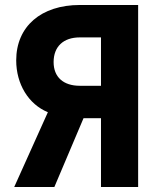

<svg xmlns="http://www.w3.org/2000/svg" viewBox="-20 -750 640 770"><path d="M37 0H198L315 -276H385V0H534V-730H300C145 -730 45 -644 45 -508C45 -413 94 -332 172 -300ZM300 -406C234 -406 195 -441 195 -501C195 -563 234 -600 300 -600H385V-406Z"/></svg>

Font: JetBrains Mono ExtraBold
Style: Regular
Weight: 800
Monospace: yes
Designer: Philipp Nurullin, Konstantin Bulenkov
Foundry: JetBrains
Version: Version 2.305